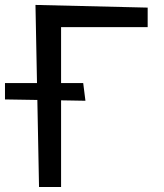

<svg xmlns="http://www.w3.org/2000/svg" viewBox="-59 -747 656 767"><path d="M82.7 -727.3 88.8 -415.1H-39.1V-349.8L90.2 -347.7L96.9 0H185V-346.2L282.3 -344.5L273.4 -415.1H185V-638.5H530.9V-716.6Z"/></svg>

Font: Inter 465
Style: Regular
Weight: 400
Designer: Rasmus Andersson
Foundry: rsms
Version: Version 3.019;Glyphs 3.1.2 (3151)